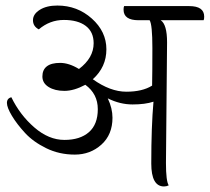

<svg xmlns="http://www.w3.org/2000/svg" viewBox="-20 -668 757 693"><path d="M583 -515 579 -80Q579 -14 589 1Q581 5 572 5Q526 5 526 -78Q526 -212 534 -301Q504 -291 458.5 -291Q413 -291 369 -313Q386 -277 386 -243Q386 -182 346 -146Q306 -110 250 -110Q194 -110 147 -133Q100 -156 70.5 -188Q41 -220 23 -250Q5 -280 5 -296.5Q5 -313 21 -317Q52 -253 104 -208Q156 -163 212.5 -163Q269 -163 301 -191Q333 -219 333 -274Q333 -329 288 -362Q247 -340 212.5 -340Q178 -340 155.5 -354Q133 -368 133 -392Q133 -416 149 -428.5Q165 -441 197 -441Q229 -441 265 -419Q318 -459 318 -512Q318 -553 289.5 -574.5Q261 -596 210.5 -596Q160 -596 120 -562Q99 -573 99 -595Q99 -617 123.5 -632.5Q148 -648 187 -648Q259 -648 311.5 -601Q364 -554 364 -490Q364 -426 315 -382Q378 -337 436 -337Q494 -337 529 -359Q530 -409 530 -494.5Q530 -580 520 -595H480Q426 -595 426 -633Q426 -642 428 -646H663Q717 -646 717 -608Q717 -599 715 -595H560Q583 -580 583 -515Z"/></svg>

Font: Laila Light
Style: Regular
Weight: 300
Designer: Hitesh Malaviya
Foundry: Indian Type Foundry
Version: Version 1.302;PS 1.0;hotconv 1.0.78;makeotf.lib2.5.61930; tt